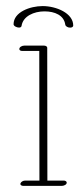

<svg xmlns="http://www.w3.org/2000/svg" viewBox="-20 -606 269 635"><path d="M222.2 -521.5C222.2 -517.6 218.3 -514.6 211.9 -514.6C203.6 -514.6 196.3 -519.5 195.8 -524.9C191.4 -555.2 161.6 -568.4 127 -568.4C92.3 -568.4 56.2 -552.7 51.3 -520.5C50.7 -516.5 47.2 -514.8 42.8 -514.8C35.1 -514.8 24.9 -519.9 24.9 -525.9C24.9 -565.9 79.1 -585.9 121.1 -585.9C166 -585.9 222.2 -562.5 222.2 -521.5ZM43.9 -443.8C43.9 -439.9 47.9 -437.5 53.7 -437.5H109.9L110.4 -8.8H63.5C56.6 -8.8 49.8 -4.9 47.9 0C45.9 4.9 50.3 8.8 57.1 8.8H184.1C190.9 8.8 200.7 4.9 200.7 -2C200.7 -5.9 196.3 -8.8 190.4 -8.8H136.7L136.2 -448.2C136.2 -451.7 131.8 -455.1 126 -455.1H60.1C53.2 -455.1 43.9 -450.7 43.9 -443.8Z"/></svg>

Font: WireWyrm
Style: Light
Weight: 200
Version: Version 001.000